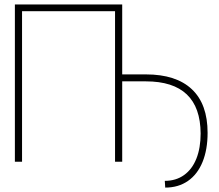

<svg xmlns="http://www.w3.org/2000/svg" viewBox="-20 -727 983 863"><path d="M529.3 -392.6H635.7Q771.5 -392.6 842.3 -325.9Q913.1 -259.3 913.1 -129.9Q913.1 -54.7 890.4 1Q867.7 56.6 824.7 86.4Q781.7 116.2 722.7 116.2L720.7 85.9Q771 85.9 807.4 59.8Q843.8 33.7 862.8 -14.2Q881.8 -62 881.8 -127Q880.4 -361.3 635.7 -361.3H529.3V0H497.1V-676.8H79.1V0H46.9V-707H529.3Z"/></svg>

Font: Pretendard Thin
Style: Regular
Weight: 100
Designer: Base glyphs from Inter by Rasmus Andersson; Hangeul glyphs from Noto Sans CJK(Source Han Sans) by Jang Soo-young and Kan
Foundry: Kil Hyung-jin
Version: Version 1.309